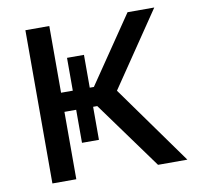

<svg xmlns="http://www.w3.org/2000/svg" viewBox="-79 -788 903 870"><g transform="rotate(-10 373.0 -352.5)"><path d="M454 -363 714 0H579L354 -310H335V-158H257V-310H203V0H93V-705H203V-398H257V-549H335V-398H354L563 -705H686Z"/></g></svg>

Font: Manrope Medium
Style: Medium
Weight: 500
Designer: Mikhail Sharanda
Foundry: Mikhail Sharanda
Version: Version 4.000;hotconv 1.0.109;makeotfexe 2.5.65596